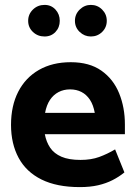

<svg xmlns="http://www.w3.org/2000/svg" viewBox="-20 -752 555 784"><path d="M490 -204V-244Q490 -313 466.5 -371Q443 -429 394 -463.5Q345 -498 269 -498Q194 -498 139 -466.5Q84 -435 54.5 -377.5Q25 -320 25 -242Q25 -165 56 -107.5Q87 -50 149.5 -19Q212 12 306 12Q348 12 380.5 4.5Q413 -3 439.5 -16.5Q466 -30 488 -48L450 -142Q418 -123 385 -111Q352 -99 309 -99Q261 -99 231 -112Q201 -125 185 -148.5Q169 -172 163 -204ZM164 -291Q170 -323 184 -344Q198 -365 219 -376Q240 -387 266 -387Q292 -387 312.5 -376.5Q333 -366 347 -345Q361 -324 367 -291ZM162 -603Q189 -603 206.5 -621.5Q224 -640 224 -667Q224 -694 206.5 -713Q189 -732 162 -732Q134 -732 114.5 -713Q95 -694 95 -667Q95 -640 114.5 -621.5Q134 -603 162 -603ZM351 -603Q378 -603 397 -621.5Q416 -640 416 -667Q416 -694 397 -713Q378 -732 351 -732Q325 -732 305.5 -713Q286 -694 286 -667Q286 -640 305.5 -621.5Q325 -603 351 -603Z"/></svg>

Font: Catamaran Thin
Style: Bold
Weight: 700
Version: Version 2.000